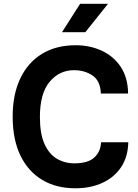

<svg xmlns="http://www.w3.org/2000/svg" viewBox="-20 -978 724 1008"><path d="M375 10.5Q275.5 10.5 201.8 -33.5Q128 -77.5 87.2 -161.5Q46.5 -245.5 46.5 -366Q46.5 -481.5 86.2 -565.5Q126 -649.5 200 -695Q274 -740.5 377.5 -740.5Q451.5 -740.5 513.8 -712Q576 -683.5 613.8 -627Q651.5 -570.5 652.5 -487H509.5Q507 -553.5 465.8 -581.5Q424.5 -609.5 368.5 -609.5Q291.5 -609.5 240.5 -548.5Q189.5 -487.5 189.5 -364Q189.5 -276 213.5 -222.5Q237.5 -169 278.5 -144.8Q319.5 -120.5 370.5 -120.5Q442.5 -120.5 475.5 -151.5Q508.5 -182.5 510.5 -231H653.5Q652 -156 616.8 -102Q581.5 -48 519.2 -18.8Q457 10.5 375 10.5ZM305.5 -809 400.5 -958H547L428 -809Z"/></svg>

Font: Spline Sans SemiBold
Style: Regular
Weight: 600
Designer: Eben Sorkin, Mirko Velimirovic
Foundry: Sorkin Type
Version: Version 1.000; ttfautohint (v1.8.3)